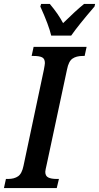

<svg xmlns="http://www.w3.org/2000/svg" viewBox="-38 -951 501 971"><path d="M-8 -46H3Q34 -46 53.5 -59.5Q73 -73 81 -113L184 -599Q189 -626 189 -632Q189 -654 175 -661Q161 -668 132 -668H122L132 -714H400L390 -668H380Q348 -668 328.5 -654.5Q309 -641 301 -600L199 -123Q191 -89 191 -82Q191 -61 206 -53.5Q221 -46 249 -46H260L249 0H-18ZM166 -918 170 -931H214Q257 -880 281 -834Q344 -896 387 -931H443L440 -918Q359 -824 322 -771H221Q209 -823 166 -918Z"/></svg>

Font: Noto Serif CondSemiBold
Style: Italic
Weight: 600
Width: 3
Italic angle: -12°
Designer: Monotype Design Team
Foundry: Monotype Imaging Inc.
Version: Version 1.001